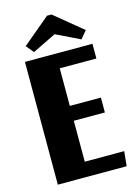

<svg xmlns="http://www.w3.org/2000/svg" viewBox="-128 -930 704 997"><g transform="rotate(-15 223.5 -431.0)"><path d="M221 -379H388V-299H221V-79H433L425 0H55V-660H418V-581H221ZM252 -862 403 -738 369 -697 241 -759 114 -697 80 -738 228 -862Z"/></g></svg>

Font: Sansita
Style: Bold
Weight: 700
Designer: Pablo Cosgaya
Foundry: Omnibus-Type
Version: Version 1.006